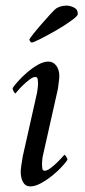

<svg xmlns="http://www.w3.org/2000/svg" viewBox="-20 -660 304 686"><path d="M112 -327 61 -100Q60 -92 58.5 -83.5Q57 -75 56 -68Q55 -61 54.5 -55.5Q54 -50 54 -47Q54 -24 62.5 -9Q71 6 88 6Q106 6 127.5 -6Q149 -18 168.5 -34Q188 -50 202.5 -66Q217 -82 221 -89Q221 -94 216.5 -100.5Q212 -107 210 -107Q209 -106 201 -97Q193 -88 182 -77.5Q171 -67 159.5 -58.5Q148 -50 140 -50Q132 -50 131 -59Q130 -68 130 -75Q130 -79 131 -89Q132 -99 134 -107L185 -334Q187 -342 188 -350.5Q189 -359 190 -366.5Q191 -374 191.5 -379.5Q192 -385 192 -388Q192 -411 181 -425.5Q170 -440 153 -440Q135 -440 114.5 -428Q94 -416 75.5 -400Q57 -384 43 -368Q29 -352 25 -345Q25 -340 29 -333Q33 -326 35 -326Q36 -327 44 -336.5Q52 -346 63 -356.5Q74 -367 86 -376Q98 -385 106 -385Q114 -385 115 -375.5Q116 -366 116 -359Q116 -355 114.5 -343.5Q113 -332 112 -327ZM93 -508Q99 -508 125.5 -521.5Q152 -535 181.5 -552Q211 -569 234.5 -586Q258 -603 258 -610Q258 -627 243.5 -633.5Q229 -640 219 -640Q208 -640 198.5 -637.5Q189 -635 181 -630Q176 -627 160.5 -610Q145 -593 128 -573.5Q111 -554 98 -537.5Q85 -521 85 -518Q85 -516 88 -512Q91 -508 93 -508Z"/></svg>

Font: Vermiglione
Style: Italic
Weight: 400
Italic angle: -11°
Version: Version 1.105